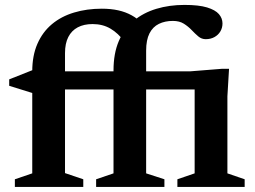

<svg xmlns="http://www.w3.org/2000/svg" viewBox="-20 -742 1012 762"><path d="M782.5 -387H143L108 -373L16.5 -401.5V-427L116 -466.5L171 -459H736L861.5 -469H889L882.5 -359.5V-54L951 -30.5V0H684V-30.5L752.5 -54V-414ZM310.5 0H39V-30.5L108 -54V-459Q108 -521.5 128.5 -568.2Q149 -615 186 -646Q223 -677 273.8 -692.2Q324.5 -707.5 384 -707.5Q420 -707.5 449.2 -701Q478.5 -694.5 502.5 -681.2Q526.5 -668 546 -647.5L474 -576.5Q449 -610.5 418.2 -628.5Q387.5 -646.5 347.5 -646.5Q313 -646.5 288.5 -633.5Q264 -620.5 251 -595Q238 -569.5 238 -531V-55L310.5 -30.5ZM560 -54 632.5 -30.5V0H361.5V-30.5L430.5 -54V-462.5Q430.5 -530 451.5 -579Q472.5 -628 510.8 -659.8Q549 -691.5 600.5 -707Q652 -722.5 712 -722.5Q769 -722.5 801.8 -712.5Q834.5 -702.5 848.8 -686Q863 -669.5 863 -649Q863 -631.5 854.5 -617.2Q846 -603 831 -594.8Q816 -586.5 796.5 -586.5Q780 -586.5 767 -597.5Q754 -608.5 740.5 -622.8Q727 -637 709.5 -648Q692 -659 666 -659Q634.5 -659 610.5 -647.2Q586.5 -635.5 573.2 -609.5Q560 -583.5 560 -541Z"/></svg>

Font: Newsreader SemiBold
Style: Regular
Weight: 600
Designer: Hugues Gentile
Foundry: Production Type
Version: Version 1.003